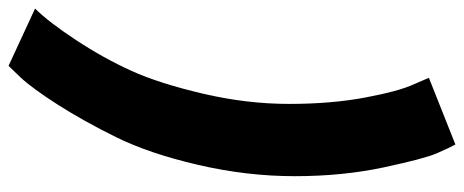

<svg xmlns="http://www.w3.org/2000/svg" viewBox="-338 -468 1085 449"><g transform="rotate(-90 204.5 -243.5)"><path d="M248 -738 275 -766 409 -704Q378 -673 335.5 -608.5Q293 -544 263.5 -479Q234 -414 210 -311.5Q186 -209 186 -110Q186 -11 201 68.5Q216 148 232 182L247 217L91 279Q83 264 70.5 235.5Q58 207 37.5 111Q17 15 17 -97Q17 -209 43.5 -323Q70 -437 108 -514Q146 -591 184 -650.5Q222 -710 248 -738Z"/></g></svg>

Font: Fugaz One
Style: Regular
Weight: 400
Designer: Daniel Hernandez
Foundry: Daniel Hernandez
Version: Version 1.002